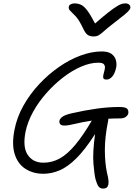

<svg xmlns="http://www.w3.org/2000/svg" viewBox="-20 -1010 785 1127"><path d="M358 -273Q340 -273 333.5 -281Q327 -289 329 -302Q332 -314 347 -325Q362 -336 401 -345Q475 -362 545.5 -372Q616 -382 680 -382Q718 -382 727 -371Q736 -360 733 -344Q731 -334 719 -324.5Q707 -315 685 -315Q650 -315 616 -313Q616 -305 614 -297Q595 -203 595.5 -127Q596 -51 608 4Q615 32 616.5 47Q618 62 616 73Q611 97 586 97Q567 97 558 84Q549 71 541 43Q534 16 528.5 -49Q523 -114 538 -223Q479 -131 428 -80.5Q377 -30 329.5 -10Q282 10 235 10Q175 10 130 -18.5Q85 -47 66.5 -104.5Q48 -162 65 -248Q79 -321 117 -389Q155 -457 209 -515Q263 -573 325.5 -616.5Q388 -660 453 -684Q518 -708 577 -708Q616 -708 635.5 -693Q655 -678 660.5 -656Q666 -634 662 -614Q654 -577 638.5 -560Q623 -543 606 -543Q588 -543 586 -553Q584 -563 588.5 -578Q593 -593 595.5 -607.5Q598 -622 590.5 -632Q583 -642 557 -642Q510 -642 456.5 -619Q403 -596 350.5 -555.5Q298 -515 252 -463Q206 -411 174 -353Q142 -295 130 -237Q112 -146 143 -100.5Q174 -55 235 -55Q286 -55 331 -80Q376 -105 421.5 -159.5Q467 -214 519 -302Q460 -293 420.5 -283Q381 -273 358 -273ZM716 -990Q732 -990 739.5 -981.5Q747 -973 745 -962Q743 -956 736.5 -948Q730 -940 710.5 -923.5Q691 -907 649 -875Q612 -847 593 -829.5Q574 -812 561 -804Q548 -796 529 -796Q507 -796 493.5 -806Q480 -816 466 -847Q444 -893 424 -914.5Q404 -936 392.5 -946.5Q381 -957 384 -971Q385 -979 394.5 -984.5Q404 -990 417 -990Q439 -990 456.5 -981.5Q474 -973 493 -947.5Q512 -922 538 -872Q587 -915 618 -939Q649 -963 667.5 -974Q686 -985 696.5 -987.5Q707 -990 716 -990Z"/></svg>

Font: Shantell Sans Normal
Style: Italic
Weight: 300
Italic angle: -11.31°
Designer: Stephen Nixon, Anya Danilova, Shantell Martin
Foundry: Arrow Type
Version: Version 1.008;[a672d596b]